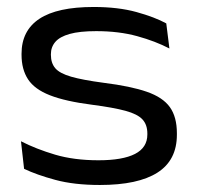

<svg xmlns="http://www.w3.org/2000/svg" viewBox="-20 -517 564 550"><path d="M266.2 12.9Q192.4 12.9 138.5 -1.7Q84.6 -16.3 49 -33.4L40.1 -112.3Q83.8 -90 138.1 -73.9Q192.4 -57.9 262.1 -57.9Q331.4 -57.9 366.8 -76.1Q402.1 -94.3 402.1 -131.8V-134.5Q402.1 -159.8 388.1 -174.9Q374.1 -190.1 339.7 -199.5Q305.3 -208.9 243.9 -216.9Q166.9 -226.8 123 -244.1Q79 -261.3 60.4 -289.7Q41.7 -318.1 41.7 -360.4V-362.9Q41.7 -429.4 92.9 -463.2Q144 -497 248.3 -497Q318.6 -497 370.9 -482.5Q423.1 -468.1 456.3 -450L465.3 -378.1Q425.3 -399 373 -413.4Q320.7 -427.8 255.6 -427.8Q208.2 -427.8 179.7 -419.8Q151.2 -411.8 138.5 -397Q125.8 -382.2 125.8 -361.7V-360Q125.8 -336.3 138.4 -321.5Q151 -306.8 183.8 -297.3Q216.6 -287.8 277.1 -279.8Q354.7 -270.1 400.6 -254.1Q446.5 -238.2 466.6 -210.1Q486.7 -182 486.7 -135.4V-131.1Q486.7 -58.1 431.1 -22.6Q375.6 12.9 266.2 12.9Z"/></svg>

Font: Anek Gurmukhi Medium SemiExpanded
Style: Regular
Weight: 500
Width: 6
Version: Version 1.003